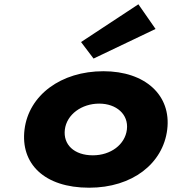

<svg xmlns="http://www.w3.org/2000/svg" viewBox="-20 -860 831 895"><path d="M357.8 -664 416.1 -587 705.1 -725 625.1 -840ZM94.3 -256C114 -416 263.7 -528 462.1 -528C656.9 -528 779.2 -416 759.5 -256C740.1 -98 597.3 15 395.5 15C185.1 15 74.9 -98 94.3 -256ZM282.3 -256C273.7 -186 325.7 -136 412.8 -136C496.3 -136 562.9 -186 571.5 -256C580.2 -327 522.3 -377 442.4 -377C361.3 -377 291.1 -327 282.3 -256Z"/></svg>

Font: Hussar
Style: BdSuprExtOblOne
Weight: 700
Foundry: Cannot Into Space Fonts
Version: Version 2.00